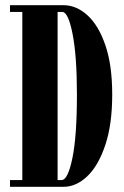

<svg xmlns="http://www.w3.org/2000/svg" viewBox="-20 -720 479 740"><path d="M18.5 0V-26H66V-674H18.5V-700H224.5Q274.5 -700 317.2 -661Q360 -622 386.2 -545.5Q412.5 -469 412.5 -355.5Q412.5 -241 386 -161.5Q359.5 -82 316.8 -41Q274 0 224.5 0ZM202 -26H217.5Q241.5 -26 259 -110.5Q276.5 -195 276.5 -355.5Q276.5 -503.5 259.8 -588.8Q243 -674 220 -674H202Z"/></svg>

Font: Imbue 50pt ExtraBold
Style: Regular
Weight: 800
Designer: Tyler Finck
Foundry: Etcetera Type Company
Version: Version 1.102; ttfautohint (v1.8.3)